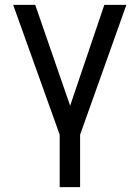

<svg xmlns="http://www.w3.org/2000/svg" viewBox="-20 -566 574 790"><path d="M34.2 -545.9H125L268.6 -130.9L409.2 -545.9H500L309.6 -11.7V204.1H225.6V-11.7Z"/></svg>

Font: Inter V
Style: 
Weight: 400
Designer: Rasmus Andersson
Foundry: rsms
Version: Version 4.000;git-a3f224843